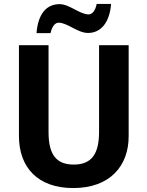

<svg xmlns="http://www.w3.org/2000/svg" viewBox="-20 -943 747 973"><path d="M543 -923H470C463 -888 447 -870 429 -870C384 -870 332 -922 282 -922C217 -922 173 -875 165 -775H236C244 -811 260 -828 277 -828C322 -828 373 -776 426 -776C488 -776 535 -824 543 -923ZM632 -714H482V-274C482 -163 444 -109 354 -109C269 -109 226 -155 226 -273V-714H76V-254C76 -95 171 10 351 10C539 10 632 -104 632 -252Z"/></svg>

Font: Noto Sans Display
Style: Bold
Weight: 700
Designer: Monotype Design Team
Foundry: Monotype Imaging Inc.
Version: Version 1.900